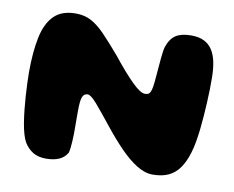

<svg xmlns="http://www.w3.org/2000/svg" viewBox="-70 -674 962 788"><g transform="rotate(10 411.5 -280.0)"><path d="M167.5 24Q134.5 24 113 10.8Q91.5 -2.5 77 -25.5Q69.5 -38 63.5 -58.5Q57.5 -79 53.2 -105Q49 -131 46 -159.5Q43 -188 41.2 -216.2Q39.5 -244.5 38.5 -269.5Q37.5 -294.5 37.5 -313Q37.5 -397.5 50 -458.2Q62.5 -519 94.5 -551.5Q126.5 -584 185.5 -584Q221.5 -584 249.5 -569.2Q277.5 -554.5 308 -523Q338.5 -491.5 381 -441.5Q429.5 -380.5 465.8 -344.5Q502 -308.5 521 -308.5Q529.5 -308.5 535 -311.2Q540.5 -314 544 -321.8Q547.5 -329.5 550 -344.5Q551 -351.5 552.5 -364.8Q554 -378 555.2 -394.5Q556.5 -411 558 -428.8Q559.5 -446.5 561 -463Q562.5 -479.5 564.5 -492.5Q566.5 -505.5 568.5 -512Q580.5 -547.5 603.5 -562.5Q626.5 -577.5 667.5 -577.5Q699.5 -577.5 721 -567Q742.5 -556.5 755.8 -536Q769 -515.5 775 -486Q781 -456.5 781 -418Q781.5 -399.5 780.8 -374.2Q780 -349 778.8 -320.2Q777.5 -291.5 775.2 -261.5Q773 -231.5 769.8 -203Q766.5 -174.5 762 -149.2Q757.5 -124 751.5 -105Q739.5 -65 721.2 -39Q703 -13 675.8 -0.2Q648.5 12.5 609.5 12.5Q577.5 12.5 543.5 -8.5Q509.5 -29.5 474.2 -65.5Q439 -101.5 402.5 -147Q378.5 -177 360.5 -199.2Q342.5 -221.5 329.5 -236.2Q316.5 -251 307 -258.2Q297.5 -265.5 291 -265.5Q276 -265.5 269.5 -250.5Q263 -235.5 263 -190.5Q263 -176 263 -160.2Q263 -144.5 263.2 -128Q263.5 -111.5 263.2 -95.8Q263 -80 262 -65.5Q261 -51 259.8 -38.8Q258.5 -26.5 256 -17Q244 4.5 221.8 14.2Q199.5 24 167.5 24Z"/></g></svg>

Font: Gluten
Style: Bold
Weight: 700
Designer: Tyler Finck
Foundry: Etcetera Type Company
Version: Version 1.204